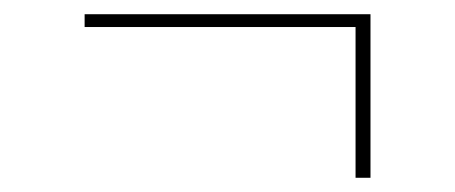

<svg xmlns="http://www.w3.org/2000/svg" viewBox="-20 -369 640 270"><path d="M480 -119V-331H99V-349H501V-119Z"/></svg>

Font: Iosevka Thin Extended
Style: Regular
Weight: 100
Width: 7
Monospace: yes
Designer: Belleve Invis
Foundry: Belleve Invis
Version: Version 32.5.0; ttfautohint (v1.8.4)